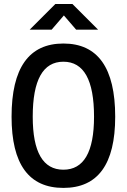

<svg xmlns="http://www.w3.org/2000/svg" viewBox="-20 -918 626 948"><path d="M293 9.8C462.9 9.8 548.8 -106.4 548.8 -341.8C548.8 -583 462.9 -703.1 293 -703.1C123 -703.1 37.1 -583 37.1 -341.8C37.1 -106.4 123 9.8 293 9.8ZM293 -80.1C192.4 -80.1 141.6 -167 141.6 -341.8C141.6 -523.4 192.4 -613.3 293 -613.3C393.6 -613.3 444.3 -523.4 444.3 -341.8C444.3 -167 393.6 -80.1 293 -80.1ZM126.5 -771.5H234.9L295.4 -841.8L356 -771.5H464.4L337.4 -898.4H253.4Z"/></svg>

Font: Cascadia Mono NF
Style: Regular
Weight: 400
Monospace: yes
Designer: Aaron Bell
Foundry: Saja Typeworks
Version: Version 2404.023